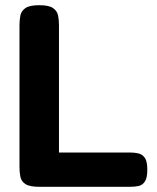

<svg xmlns="http://www.w3.org/2000/svg" viewBox="-20 -710 605 739"><path d="M131 9Q94 9 78 -1.5Q62 -12 58.5 -29.5Q55 -47 55 -67V-614Q55 -633 58.5 -650.5Q62 -668 78 -679Q94 -690 131 -690Q168 -690 184 -679Q200 -668 203.5 -650.5Q207 -633 207 -614V-123H481Q498 -123 513 -119.5Q528 -116 537.5 -102.5Q547 -89 547 -57Q547 -25 537.5 -11Q528 3 513 6Q498 9 481 9Z"/></svg>

Font: Fredoka SemiBold
Style: Regular
Weight: 600
Designer: Ben Nathan
Foundry: Milena B. Brandão, Ben Nathan
Version: Version 2.001